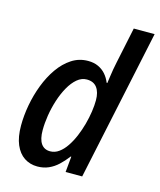

<svg xmlns="http://www.w3.org/2000/svg" viewBox="-115 -842 777 934"><g transform="rotate(15 273.5 -375.0)"><path d="M161.6 9.8Q124.5 9.8 95.7 -9.3Q66.9 -28.3 50.5 -66.7Q34.2 -105 34.2 -162.6Q34.2 -211.9 43.9 -265.6Q53.7 -319.3 73 -369.9Q92.3 -420.4 120.8 -461.2Q149.4 -502 186.5 -526.1Q223.6 -550.3 269 -550.3Q298.3 -550.3 320.3 -540Q342.3 -529.8 357.9 -512Q373.5 -494.1 382.8 -470.7H386.2Q388.2 -485.8 390.9 -504.2Q393.6 -522.5 396.7 -541.7Q399.9 -561 403.8 -578.1L441.9 -759.8H546.9L385.7 0H302.2L309.6 -79.1H306.6Q286.6 -52.7 265.1 -32.7Q243.7 -12.7 218.3 -1.5Q192.9 9.8 161.6 9.8ZM202.6 -77.6Q226.6 -77.6 246.8 -92.3Q267.1 -106.9 283.9 -131.8Q300.8 -156.7 314 -188Q327.1 -219.2 336.2 -252.4Q345.2 -285.6 349.9 -317.6Q354.5 -349.6 354.5 -375Q354.5 -415.5 337.4 -438.5Q320.3 -461.4 286.1 -461.4Q259.8 -461.4 237.3 -442.4Q214.8 -423.3 197 -391.6Q179.2 -359.9 166.7 -321.3Q154.3 -282.7 147.9 -242.7Q141.6 -202.6 141.6 -168Q141.6 -123 157.2 -100.3Q172.9 -77.6 202.6 -77.6Z"/></g></svg>

Font: Open Sans SemiCondensed SemiBold
Style: Italic
Weight: 600
Width: 4
Italic angle: -12°
Designer: Monotype Design Team
Foundry: Monotype Imaging Inc.
Version: Version 3.000